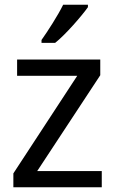

<svg xmlns="http://www.w3.org/2000/svg" viewBox="-20 -786 483 806"><path d="M407.2 -67.9H136.2L400.9 -470.2V-536.1H51.8V-467.8H304.2L36.1 -58.1V0H407.2ZM245.1 -766.1C233.9 -743.2 219.2 -717.8 201.2 -689C183.1 -660.2 167.5 -636.7 154.3 -618.2V-606H211.4C255.4 -640.6 325.2 -721.7 349.1 -755.9V-766.1Z"/></svg>

Font: Avrile Sans
Style: Regular
Weight: 400
Designer: Monotype Design Team, Google (font), Stefan Peev (BGR Cyrillic), Cristiano Sobral (main changes)
Foundry: The Avrile Sans Project Authors
Version: Version 3.110